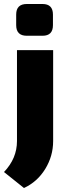

<svg xmlns="http://www.w3.org/2000/svg" viewBox="-27 -748 344 961"><path d="M107 -728H186Q238 -728 238 -675V-622Q238 -569 186 -569H107Q54 -569 54 -622V-675Q54 -728 107 -728ZM239 -497V-42Q239 33 199.5 97.5Q160 162 93 193L-7 113Q58 45 58 -42V-497Z"/></svg>

Font: Exo 2.0 Extra Bold
Style: Regular
Weight: 800
Designer: Natanael Gama
Version: Version 1.001;PS 001.001;hotconv 1.0.70;makeotf.lib2.5.58329